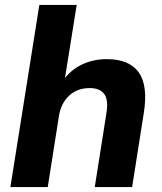

<svg xmlns="http://www.w3.org/2000/svg" viewBox="-20 -756 653 776"><path d="M22 0 139 -736H290L238 -412H223Q253 -464 302 -490.5Q351 -517 412 -517Q503 -517 541 -463Q579 -409 561 -298L514 0H363L410 -298Q419 -353 401 -376.5Q383 -400 343 -400Q292 -400 259 -369Q226 -338 218 -286L173 0Z"/></svg>

Font: Mulish ExtraLight ExtraBold
Style: Italic
Weight: 800
Italic angle: -9°
Version: Version 3.603